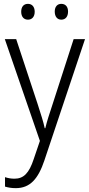

<svg xmlns="http://www.w3.org/2000/svg" viewBox="-20 -735 463 996"><path d="M90 -674C90 -649 103 -633 125 -633C146 -633 160 -648 160 -674C160 -700 146 -715 125 -715C103 -715 90 -700 90 -674ZM264 -675C264 -649 277 -633 298 -633C320 -633 333 -649 333 -675C333 -700 320 -715 298 -715C277 -715 264 -700 264 -675ZM5 -532 187 -4 155 90C131 163 103 192 55 192C37 192 21 189 6 184V233C23 238 40 241 62 241C136 241 178 193 210 98L421 -532H362L253 -195C237 -147 223 -104 215 -70H212C205 -103 193 -140 175 -196L64 -532Z"/></svg>

Font: Noto Sans SemiCondensed Light
Style: Regular
Weight: 300
Width: 4
Designer: Monotype Design Team
Foundry: Monotype Imaging Inc.
Version: Version 2.013